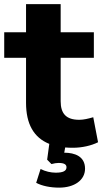

<svg xmlns="http://www.w3.org/2000/svg" viewBox="-23 -693 487 915"><path d="M258.8 201.2C331.5 201.2 382.3 165.5 382.3 110.8C382.3 52.2 333.5 34.7 283.2 34.7L287.6 9.8C299.3 10.7 311.5 11.2 324.7 11.2C367.7 11.2 412.6 1 444.3 -15.1L421.4 -134.3C397 -127.4 376 -122.1 354.5 -122.1C293 -122.1 266.1 -150.9 266.1 -210.4V-417.5H424.3V-539.1H266.1V-673.3H101.1V-539.1H-2.9V-417.5H101.1V-203.1C101.1 -102.5 137.7 -37.1 211.9 -7.3L201.7 67.9L222.2 88.9C234.9 85.4 246.1 83.5 256.3 83.5C282.7 83.5 293.9 90.8 293.9 104C293.9 121.6 277.8 129.9 242.7 129.9C219.2 129.9 192.9 124 170.4 112.3L149.4 178.2C177.7 193.4 217.8 201.2 258.8 201.2Z"/></svg>

Font: Winston ExtraBold
Style: Regular
Weight: 800
Designer: Vernon Adams, Kim Jin-seong, David Berlow, Cristiano Sobral
Foundry: The Winston Project Authors
Version: Version 3.004